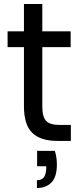

<svg xmlns="http://www.w3.org/2000/svg" viewBox="-20 -706 413 962"><path d="M335 0H267Q183 0 141.5 -40.5Q100 -81 100 -174V-470H18V-549H100V-686H192V-549H334V-470H192V-172Q192 -120 211.5 -100Q231 -80 279 -80H335ZM165 236V197Q191 197 201.5 180Q212 163 212 127H166V50H255Q265 83 265 118Q265 180 238 208Q211 236 165 236Z"/></svg>

Font: Ulagadi Sans
Style: Regular
Weight: 400
Designer: Ninad Kale (Devanagari), Jonny Pinhorn (Latin)
Foundry: Indian Type Foundry
Version: Version 3.01;March 29, 2020;FontCreator 12.0.0.2522 64-bit; 